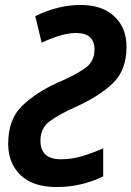

<svg xmlns="http://www.w3.org/2000/svg" viewBox="-20 -744 530 774"><path d="M396 -33V-146Q350 -126 309.5 -114Q269 -102 225 -102Q143 -102 143 -177Q143 -228 181.5 -256Q220 -284 285 -313Q377 -354 433.5 -407Q490 -460 490 -555Q490 -632 441 -678Q392 -724 304 -724Q215 -724 122 -679L148 -572Q232 -611 286 -611Q361 -611 361 -544Q361 -494 319.5 -466.5Q278 -439 211 -410Q128 -373 70.5 -318.5Q13 -264 13 -164Q13 -86 63 -38Q113 10 209 10Q307 10 396 -33Z"/></svg>

Font: Noto Sans UI SemiCondensed
Style: Bold Italic
Weight: 700
Width: 4
Designer: Monotype Design Team
Foundry: Monotype Imaging Inc.
Version: 1.001